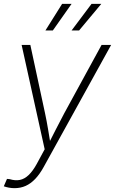

<svg xmlns="http://www.w3.org/2000/svg" viewBox="-32 -773 599 1000"><path d="M-12.2 197.3 4.4 158.7 19 160.2Q47.4 168.9 71.5 164.1Q95.7 159.2 117.2 138.7Q138.7 118.2 159.2 81.1L200.7 4.4L80.6 -539.1H126L202.6 -183.1Q211.4 -141.6 218.3 -100.1Q225.1 -58.6 231.9 -18.1H217.8Q238.8 -58.6 259.5 -100.1Q280.3 -141.6 302.7 -183.1L497.1 -539.1H546.9L195.3 97.2Q174.8 134.3 151.6 158.7Q128.4 183.1 101.8 195.1Q75.2 207 43.9 207Q28.3 207 14.2 204.3Q0 201.7 -12.2 197.3ZM243.2 -614.3H204.6L291.5 -752.9H340.8ZM379.9 -614.3H340.8L444.8 -752.9H495.6Z"/></svg>

Font: Inter 18pt ExtraLight
Style: Italic
Weight: 250
Italic angle: -9.3988°
Designer: Rasmus Andersson
Foundry: rsms
Version: Version 4.001;git-66647c0bb